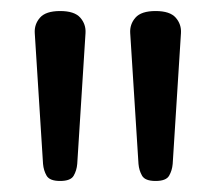

<svg xmlns="http://www.w3.org/2000/svg" viewBox="-20 -1080 382 348"><path d="M89 -752Q70 -752 64.5 -761.5Q59 -771 58 -783L43 -1020Q42 -1036 52.5 -1048Q63 -1060 89 -1060Q115 -1060 125.5 -1048Q136 -1036 135 -1020L120 -783Q119 -771 113.5 -761.5Q108 -752 89 -752ZM262 -752Q243 -752 237.5 -761.5Q232 -771 231 -783L216 -1020Q215 -1036 225.5 -1048Q236 -1060 262 -1060Q288 -1060 298.5 -1048Q309 -1036 308 -1020L293 -783Q292 -771 286.5 -761.5Q281 -752 262 -752Z"/></svg>

Font: Playwrite PT
Style: Regular
Weight: 400
Designer: Veronika Burian, José Scaglione
Foundry: TypeTogether
Version: Version 1.002